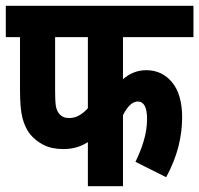

<svg xmlns="http://www.w3.org/2000/svg" viewBox="-20 -642 687 662"><path d="M404 -514V-369Q440 -400 484 -400Q539 -400 573.5 -358Q608 -316 608 -237Q608 -187 595 -136Q582 -85 553 -31L447 -84Q464 -118 475.5 -156Q487 -194 487 -232Q487 -292 455 -292Q428 -292 404 -245V0H283V-152Q246 -128 199 -128Q158 -128 130 -142.5Q102 -157 84 -179Q66 -202 57.5 -235Q49 -268 49 -330V-514H0V-622H647V-514ZM170 -514V-330Q170 -294 172.5 -277.5Q175 -261 184 -250Q196 -235 218 -235Q238 -235 254.5 -245Q271 -255 283 -269V-514Z"/></svg>

Font: Noto Sans Devanagari UI ExtraCondensed
Style: Bold
Weight: 700
Width: 2
Designer: Jelle Bosma - Monotype Design Team
Foundry: Monotype Imaging Inc.
Version: Version 2.004